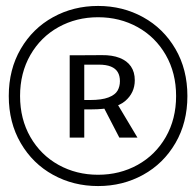

<svg xmlns="http://www.w3.org/2000/svg" viewBox="-20 -688 660 646"><path d="M442.5 -225H381.5L323 -338L365.5 -354ZM214.5 -225V-502H263.5V-225ZM383.5 -415Q383.5 -433 376.2 -445.2Q369 -457.5 353.2 -464Q337.5 -470.5 312.5 -470.5H239V-502L322.5 -502.5Q357.5 -503 382.5 -493.2Q407.5 -483.5 420.5 -464.5Q433.5 -445.5 433.5 -418Q433.5 -375.5 400.8 -347.8Q368 -320 289 -320H235L235.5 -351.5H282.5Q322.5 -351.5 345 -360.2Q367.5 -369 375.5 -383Q383.5 -397 383.5 -415ZM9.5 -365Q9.5 -454.5 49.8 -523.5Q90 -592.5 158.5 -630.2Q227 -668 310 -668Q393 -668 461.5 -630.2Q530 -592.5 570.2 -523.5Q610.5 -454.5 610.5 -365Q610.5 -275.5 570.2 -206.5Q530 -137.5 461.5 -99.8Q393 -62 310 -62Q227 -62 158.5 -99.8Q90 -137.5 49.8 -206.5Q9.5 -275.5 9.5 -365ZM572.5 -365Q572.5 -442.5 537.8 -503Q503 -563.5 443 -596.8Q383 -630 310 -630Q237 -630 177 -596.8Q117 -563.5 82.2 -503Q47.5 -442.5 47.5 -365Q47.5 -287.5 82.2 -227Q117 -166.5 177 -133.2Q237 -100 310 -100Q383 -100 443 -133.2Q503 -166.5 537.8 -227Q572.5 -287.5 572.5 -365Z"/></svg>

Font: Monaspace Argon Var ExtraLight
Style: Regular
Weight: 200
Designer: Riley Cran and the Lettermatic Team
Version: Version 1.200 (Monaspace Argon Var)